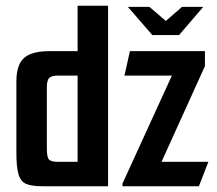

<svg xmlns="http://www.w3.org/2000/svg" viewBox="-20 -648 756 668"><path d="M425 -624H500L557 -575L613 -624H687L603 -526H510ZM128 0Q91 0 71.5 -8Q52 -16 44.5 -41Q37 -66 37 -116V-365Q37 -403 48.5 -426Q60 -449 85 -459.5Q110 -470 150 -470H250V-628H356V0ZM250 -85V-385H181Q159 -385 151 -376.5Q143 -368 143 -345V-130Q143 -100 151 -92.5Q159 -85 180 -85ZM406 -9 578 -385H413L432 -470H693V-418L542 -85H705L672 0H406Z"/></svg>

Font: Smooch Sans Thin
Style: Bold
Weight: 700
Version: Version 1.010